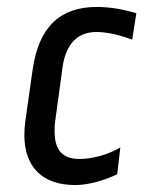

<svg xmlns="http://www.w3.org/2000/svg" viewBox="-20 -520 439 552"><path d="M196 12C231 12 275 1 317 -19L326 -96C288 -74 245 -63 208 -63C164 -63 137 -84 137 -142C137 -152 137 -162 139 -174L160 -328C170 -396 205 -428 257 -428C285 -428 320 -421 360 -406L372 -482C327 -495 293 -500 258 -500C155 -500 92 -445 74 -321L53 -173C51 -159 50 -145 50 -132C50 -39 103 12 196 12Z"/></svg>

Font: Ropa Sans
Style: Italic
Weight: 400
Designer: Botio Nikoltchev
Foundry: Botjo Nikoltchev
Version: Version 1.002